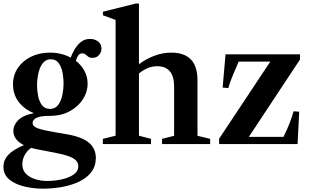

<svg xmlns="http://www.w3.org/2000/svg" viewBox="-20 -842 1816 1122"><path d="M271.5 -165Q216 -165 193.2 -153.5Q170.5 -142 170.5 -123Q170.5 -105 196.2 -94Q222 -83 295 -70.5L367 -58Q455.5 -43.5 497.8 -9.5Q540 24.5 540 81Q540 130 513.2 164.2Q486.5 198.5 441.5 219.8Q396.5 241 341.8 250.8Q287 260.5 231 260.5Q175 260.5 121.8 247.8Q68.5 235 34.2 206.8Q0 178.5 0 131.5Q0 94.5 27.5 64Q55 33.5 119.5 6Q87.5 -10 72.8 -31Q58 -52 58 -78Q58 -110.5 85.8 -139.2Q113.5 -168 178.5 -181Q124.5 -201.5 90.2 -245Q56 -288.5 56 -350Q56 -403 84.2 -444.8Q112.5 -486.5 161.2 -510.5Q210 -534.5 272 -534.5Q338.5 -534.5 393 -505.5Q402.5 -531 417.8 -556.2Q433 -581.5 454.8 -598Q476.5 -614.5 506 -614.5Q534 -614.5 553.5 -599.5Q573 -584.5 573 -558.5Q573 -537.5 559 -520.8Q545 -504 520.5 -504Q504.5 -504 496 -510.5Q487.5 -517 480 -523.5Q472.5 -530 460 -530Q445 -530 436.5 -517Q428 -504 423.5 -486Q455 -462 473.5 -428Q492 -394 492 -352.5Q492 -305 464.5 -262Q437 -219 387.5 -192Q338 -165 271.5 -165ZM272 -205.5Q303 -205.5 320.2 -229.2Q337.5 -253 344.5 -287.5Q351.5 -322 351.5 -354.5Q351.5 -382 346 -414.8Q340.5 -447.5 324.2 -471.5Q308 -495.5 276.5 -495.5Q252.5 -495.5 236.8 -480Q221 -464.5 212.2 -440.8Q203.5 -417 200 -391Q196.5 -365 196.5 -343Q196.5 -316 202.2 -283.8Q208 -251.5 224.5 -228.5Q241 -205.5 272 -205.5ZM110.5 118Q110.5 151.5 131.2 173Q152 194.5 185.2 205Q218.5 215.5 256.5 215.5Q298 215.5 339.8 206.5Q381.5 197.5 409.5 178.5Q437.5 159.5 437.5 129Q437.5 111.5 425.5 97.2Q413.5 83 381.8 71.2Q350 59.5 291.5 48.5L209 33Q183.5 28 162 22Q138 39 124.2 64.5Q110.5 90 110.5 118Z M581 0V-30.5L655.5 -49V-725.5L581.5 -753V-773.5L774 -821.5H792V-466.5Q832 -497 881.2 -515.8Q930.5 -534.5 980.5 -534.5Q1134 -534.5 1134 -373.5V-48.5L1208 -30.5V0H927V-30.5L997.5 -48.5V-336Q997.5 -455 898.5 -455Q869 -455 842.5 -443.8Q816 -432.5 792 -412.5V-49L862.5 -30.5V0Z M1260.5 0V-31.5L1559.5 -482H1375Q1347 -419 1333.5 -384.2Q1320 -349.5 1314.5 -327.5L1281 -330L1298 -524.5H1733V-494L1434 -42H1636.5Q1657 -83 1672.8 -123.5Q1688.5 -164 1695.5 -191.5L1728.5 -189.5L1719 0Z"/></svg>

Font: Libre Caslon Text SemiBold
Style: Regular
Weight: 600
Designer: Pablo Impallari, Rodrigo Fuenzalida, Katja Schimmel
Foundry: Pablo Impallari, Rodrigo Fuenzalida
Version: Version 2.000